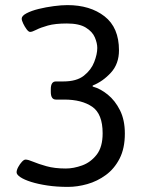

<svg xmlns="http://www.w3.org/2000/svg" viewBox="-20 -726 575 752"><path d="M244 -706Q333 -706 389.5 -662Q446 -618 446 -529Q446 -476 414.5 -441.5Q383 -407 343 -391V-387Q373 -379 402 -355.5Q431 -332 450 -294Q469 -256 469 -203Q469 -145 448.5 -105Q428 -65 394.5 -40.5Q361 -16 322 -5Q283 6 246 6Q202 6 165.5 0.5Q129 -5 102 -13.5Q75 -22 60 -32Q45 -42 45 -51Q45 -60 51.5 -72Q58 -84 66 -92.5Q74 -101 80 -101Q90 -101 110 -92.5Q130 -84 162 -75Q194 -66 238 -66Q268 -66 301.5 -78Q335 -90 358.5 -120Q382 -150 382 -204Q382 -280 341 -308Q300 -336 232 -336H199Q179 -336 179 -366V-377Q179 -407 199 -407H228Q280 -407 308.5 -429.5Q337 -452 349 -483Q361 -514 361 -538Q361 -557 351.5 -579.5Q342 -602 316 -618Q290 -634 242 -634Q196 -634 167.5 -626Q139 -618 122.5 -609.5Q106 -601 98 -601Q92 -601 84.5 -611Q77 -621 71 -633.5Q65 -646 65 -653Q65 -664 84 -674Q103 -684 131.5 -691Q160 -698 190.5 -702Q221 -706 244 -706Z"/></svg>

Font: Asap VF Beta
Style: Regular
Weight: 400
Designer: Pablo Cosgaya
Foundry: Pablo Cosgaya
Version: Version 1.007